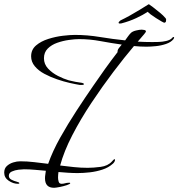

<svg xmlns="http://www.w3.org/2000/svg" viewBox="-53 -775 848 913"><path d="M204 118Q161 118 161 73Q161 64 162.5 55Q164 46 165 37Q140 35 113.5 32.5Q87 30 61 30Q52 30 35 32Q18 34 3.5 40.5Q-11 47 -11 61Q-11 73 1.5 79.5Q14 86 26.5 89Q39 92 39 96Q39 98 36.5 98.5Q34 99 32 99Q10 99 -11.5 84.5Q-33 70 -33 46Q-33 26 -20.5 14.5Q-8 3 9.5 -2.5Q27 -8 43 -8Q76 -8 109.5 -4Q143 0 176 4Q197 -56 233.5 -121Q270 -186 311.5 -249.5Q353 -313 389 -365Q417 -406 446 -446.5Q475 -487 506 -527Q505 -537 512.5 -546.5Q520 -556 526 -563Q476 -570 425 -579.5Q374 -589 323 -589Q303 -589 274.5 -585Q246 -581 219 -571.5Q192 -562 174 -544Q156 -526 156 -498Q156 -470 175.5 -449Q195 -428 222.5 -414Q250 -400 274 -393Q290 -389 305.5 -386Q321 -383 337 -381Q339 -380 342.5 -379Q346 -378 346 -375Q346 -372 341.5 -371.5Q337 -371 335 -371H327Q308 -374 279 -380.5Q250 -387 218 -398Q186 -409 158 -424Q130 -439 112.5 -460Q95 -481 95 -507Q95 -539 118.5 -559Q142 -579 177 -590Q212 -601 246.5 -605Q281 -609 303 -609Q362 -609 422.5 -599Q483 -589 542 -583Q548 -591 555 -601Q562 -611 569 -618Q577 -626 594 -630Q611 -634 621 -634Q625 -634 633 -632.5Q641 -631 641 -625Q641 -623 632.5 -612.5Q624 -602 614.5 -591.5Q605 -581 602 -577Q619 -576 636.5 -575.5Q654 -575 671 -575Q683 -575 701 -575.5Q719 -576 736.5 -580Q754 -584 763 -592Q768 -599 773 -599Q775 -599 775 -596Q775 -595 774 -593Q773 -591 772 -589Q760 -574 736.5 -566Q713 -558 687.5 -555.5Q662 -553 644 -553Q614 -553 584 -556Q539 -503 486 -433Q433 -363 381.5 -285.5Q330 -208 290.5 -131.5Q251 -55 233 12Q265 16 298 19.5Q331 23 364 23Q391 23 425.5 18.5Q460 14 479 -7Q481 -9 485 -13.5Q489 -18 492 -18Q494 -18 494 -15Q494 -10 490.5 -4.5Q487 1 483 4Q463 22 434 31.5Q405 41 374 44.5Q343 48 316 48Q294 48 271 46.5Q248 45 225 43Q224 50 223.5 56.5Q223 63 223 70Q223 79 226 89Q229 99 240 99Q248 99 256.5 96.5Q265 94 274 94Q275 94 278 94Q281 94 281 96Q281 100 264.5 105.5Q248 111 229.5 114.5Q211 118 204 118ZM517 -663Q511 -663 511 -667Q511 -671 520 -678Q539 -687 563.5 -700.5Q588 -714 611.5 -728.5Q635 -743 651 -753L655 -755Q660 -752 675 -740.5Q690 -729 707 -715Q724 -701 733 -690Q737 -686 737 -682Q737 -672 734 -669.5Q731 -667 728 -667Q726 -667 714.5 -673.5Q703 -680 689 -689Q675 -698 663.5 -706.5Q652 -715 650 -719Q627 -704 595 -689Q563 -674 525 -664Q522 -663 517 -663Z"/></svg>

Font: Bonheur Royale
Style: Regular
Weight: 400
Designer: Robert E. Leuschke
Foundry: Robert E. Leuschke
Version: Version 1.010; ttfautohint (v1.8.3)